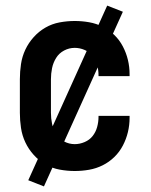

<svg xmlns="http://www.w3.org/2000/svg" viewBox="-20 -603 540 686"><path d="M247 8Q220 8 193 3Q166 -2 142.5 -15.5Q119 -29 100.5 -49.5Q82 -70 70.5 -94.5Q59 -119 55 -146Q51 -173 51 -200V-320Q51 -347 55 -374Q59 -401 70.5 -425.5Q82 -450 100.5 -470.5Q119 -491 142.5 -504.5Q166 -518 193 -523Q220 -528 247 -528Q273 -528 298.5 -523.5Q324 -519 347 -507.5Q370 -496 388.5 -478Q407 -460 419 -437Q431 -414 437 -389Q443 -364 443 -338V-331H332V-334Q332 -353 327 -371Q322 -389 311 -403Q300 -417 282.5 -424.5Q265 -432 247 -432Q227 -432 209 -422.5Q191 -413 180.5 -396Q170 -379 166 -359.5Q162 -340 162 -320V-200Q162 -180 166 -160.5Q170 -141 180.5 -124Q191 -107 209 -97.5Q227 -88 247 -88Q265 -88 282.5 -95.5Q300 -103 311 -117Q322 -131 327 -149Q332 -167 332 -186V-189H443V-182Q443 -156 437 -131Q431 -106 419 -83Q407 -60 388.5 -42Q370 -24 347 -12.5Q324 -1 298.5 3.5Q273 8 247 8ZM137 63 81 41 363 -583 419 -561Z"/></svg>

Font: Iosevka Fixed
Style: Bold
Weight: 700
Monospace: yes
Designer: Belleve Invis
Foundry: Belleve Invis
Version: Version 32.3.0